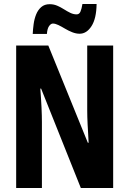

<svg xmlns="http://www.w3.org/2000/svg" viewBox="-20 -942 648 962"><path d="M547 0H385L186 -498H182Q184 -472 185.5 -448.5Q187 -425 188 -404Q189 -383 189.5 -364.5Q190 -346 190 -331V0H61V-714H222L420 -227H424Q423 -252 421.5 -275Q420 -298 419 -318Q418 -338 417.5 -356Q417 -374 417 -389V-714H547ZM464 -922Q463 -849 438.5 -811Q414 -773 379 -773Q361 -773 342 -780.5Q323 -788 305.5 -798.5Q288 -809 272.5 -816.5Q257 -824 245 -824Q235 -824 226 -811.5Q217 -799 215 -772H144Q145 -795 148.5 -821Q152 -847 161 -869.5Q170 -892 186.5 -906.5Q203 -921 229 -921Q249 -921 266.5 -913.5Q284 -906 300.5 -895.5Q317 -885 332.5 -877.5Q348 -870 364 -870Q377 -870 383 -883.5Q389 -897 393 -922Z"/></svg>

Font: Noto Sans Display ExtraCondensed
Style: Bold
Weight: 700
Width: 2
Designer: Monotype Design Team
Foundry: Monotype Imaging Inc.
Version: Version 2.003